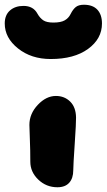

<svg xmlns="http://www.w3.org/2000/svg" viewBox="-63 -771 450 810"><path d="M150.9 -522Q68.8 -522 12.9 -566.7Q-43 -611.3 -43 -671.9Q-43 -707.5 -21 -726.8Q1 -746.1 36.1 -746.1Q77.6 -746.1 95.2 -712.9Q105.5 -694.8 119.6 -685.3Q133.8 -675.8 162.1 -675.8Q193.8 -675.8 210.2 -685.3Q226.6 -694.8 234.9 -711.9Q244.6 -731.4 256.6 -741.2Q268.6 -751 291 -751Q328.6 -751 347.9 -730Q367.2 -709 367.2 -671.9Q367.2 -607.4 308.6 -564.7Q250 -522 150.9 -522ZM179.2 19Q132.3 19 98.6 -13.2Q64.9 -45.4 64.9 -88.9Q64.9 -137.2 63 -182.6Q61 -228 61 -244.1Q61 -291 96.4 -328.6Q131.8 -366.2 172.9 -366.2Q209 -366.2 233.2 -342.3Q257.3 -318.4 257.8 -274.9Q258.3 -253.9 252.2 -163.6Q246.1 -73.2 246.1 -53.2Q246.1 -19 229 0Q211.9 19 179.2 19Z"/></svg>

Font: Shantell Sans Irregular Bouncy
Style: Regular
Weight: 800
Designer: Stephen Nixon, Anya Danilova, Shantell Martin
Foundry: Arrow Type
Version: Version 1.006;[9816181b4]